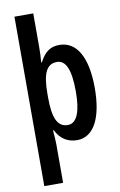

<svg xmlns="http://www.w3.org/2000/svg" viewBox="-106 -818 699 1116"><g transform="rotate(-10 243.0 -260.0)"><path d="M450 -271C450 -451 393 -553 290 -553C241 -553 205 -533 173 -471H169C172 -502 173 -536 173 -562V-760H62V240H173V13C173 -7 171 -33 168 -70H173C199 -16 243 10 297 10C395 10 450 -94 450 -271ZM338 -270C338 -163 317 -86 259 -86C199 -86 173 -140 173 -262V-286C173 -407 199 -458 259 -458C311 -458 338 -400 338 -270Z"/></g></svg>

Font: Noto Sans Gurmukhi UI ExtraCondensed SemiBold
Style: Regular
Weight: 600
Width: 2
Designer: Jelle Bosma - Monotype Design Team
Foundry: Monotype Imaging Inc.
Version: Version 2.004